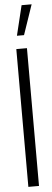

<svg xmlns="http://www.w3.org/2000/svg" viewBox="-60 -923 257 949"><g transform="rotate(-5 68.0 -448.5)"><path d="M49.8 -749 85.9 -897.5H135.7L85 -749ZM41 0V-683.6H93.8V0Z"/></g></svg>

Font: Post No Bills Colombo
Style: Regular
Weight: 500
Designer: Kosala Senevirathne, Siva Puranthara, Lasantha Premarathna, Tharique Azeez
Foundry: Mooniak
Version: Version 1.220 ; ttfautohint (v1.5)